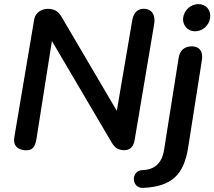

<svg xmlns="http://www.w3.org/2000/svg" viewBox="-20 -721 1041 932"><path d="M97 8C134 12 150 -3 157 -47L232 -522L521 -31C537 -4 553 8 584 8C612 8 629 -10 634 -44L728 -602C735 -641 723 -673 686 -678C649 -682 629 -660 622 -623L547 -183L279 -639C263 -667 243 -678 212 -678C184 -678 152 -662 146 -627L50 -58C42 -16 62 3 97 8ZM677 191C813 184 872 128 893 -3L960 -429C967 -471 948 -496 912 -496C875 -496 853 -477 847 -439L776 9C765 74 728 103 671 105C615 106 615 195 677 191ZM927 -569C964 -569 996 -599 1000 -635C1005 -672 980 -701 943 -701C906 -701 874 -672 869 -635C865 -599 890 -569 927 -569Z"/></svg>

Font: SN Pro Semibold
Style: Italic
Weight: 600
Italic angle: -9°
Designer: Tobias Whetton
Foundry: Supernotes
Version: Version 1.001;Glyphs 3.2 (3249)